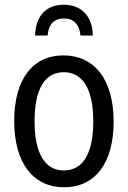

<svg xmlns="http://www.w3.org/2000/svg" viewBox="-20 -781 540 811"><path d="M250 -761C177 -761 131 -717 128 -631H181C185 -679 209 -703 250 -703C290 -703 315 -680 320 -631H372C371 -712 324 -761 250 -761ZM251 10C381 10 460 -91 460 -267C460 -446 378 -547 248 -547C118 -547 40 -446 40 -270C40 -91 121 10 251 10ZM250 -61C170 -61 126 -132 126 -269C126 -406 170 -476 249 -476C329 -476 374 -406 374 -268C374 -132 330 -61 250 -61Z"/></svg>

Font: Noto Sans Mono ExtraCondensed
Style: Regular
Weight: 400
Width: 2
Designer: Monotype Design Team
Foundry: Monotype Imaging Inc.
Version: Version 2.014